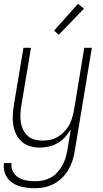

<svg xmlns="http://www.w3.org/2000/svg" viewBox="-25 -773 545 1016"><path d="M160 223Q138 223 117.5 220.5Q97 218 77.5 212Q58 206 41 194.5Q24 183 13 167Q2 151 -2.5 131Q-7 111 -4 90H36Q33 114 43.5 134.5Q54 155 73 166.5Q92 178 115.5 182Q139 186 163 186Q183 186 203.5 181.5Q224 177 243.5 166.5Q263 156 278 139.5Q293 123 304 104Q315 85 321 65Q327 45 331 24L350 -90Q337 -68 320 -48.5Q303 -29 280.5 -16Q258 -3 234 2.5Q210 8 186 8Q159 8 134.5 1Q110 -6 91 -22.5Q72 -39 61 -61.5Q50 -84 45.5 -109.5Q41 -135 42.5 -162Q44 -189 48 -215L99 -520H139L87 -209Q84 -188 83 -166.5Q82 -145 85.5 -124Q89 -103 98 -85Q107 -67 122 -53.5Q137 -40 157.5 -34.5Q178 -29 200 -29Q220 -29 240 -33Q260 -37 278.5 -47.5Q297 -58 313 -74Q329 -90 339.5 -108.5Q350 -127 356 -147Q362 -167 366 -187L421 -520H461L370 30Q366 55 357.5 80Q349 105 335.5 127.5Q322 150 302.5 169Q283 188 259 200.5Q235 213 210 218Q185 223 160 223ZM286 -589 261 -611 388 -753 419 -727Z"/></svg>

Font: Iosevka Term Curly Extralight
Style: Italic
Weight: 200
Italic angle: -9°
Designer: Belleve Invis
Foundry: Belleve Invis
Version: Version 32.3.0